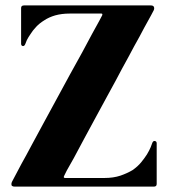

<svg xmlns="http://www.w3.org/2000/svg" viewBox="-20 -695 629 715"><path d="M546.9 -162.1Q549.8 -170.9 556.6 -169.9Q563.5 -168.9 563.5 -161.1Q563.5 -110.4 563.5 -9.8Q563.5 0 552.7 0Q379.9 0 35.2 0Q21.5 0 22.5 -9.8Q22.5 -12.7 24.4 -17.6Q25.4 -19.5 35.2 -38.1Q44.9 -55.7 60.5 -85.9Q77.1 -115.2 97.7 -154.3Q119.1 -193.4 142.6 -237.3Q166 -281.2 191.4 -327.1Q216.8 -373 240.2 -417Q264.6 -460.9 286.1 -500Q306.6 -539.1 323.2 -569.3Q339.8 -598.6 349.6 -617.2Q359.4 -635.7 360.4 -637.7Q362.3 -641.6 360.4 -643.6Q359.4 -644.5 357.4 -644.5Q317.4 -644.5 239.3 -644.5Q210 -644.5 185.5 -637.7Q162.1 -630.9 144.5 -619.1Q127 -608.4 114.3 -594.7Q101.6 -581.1 93.8 -568.4Q85 -555.7 80.1 -545.9Q76.2 -535.2 74.2 -531.2Q71.3 -523.4 65.4 -523.4Q58.6 -524.4 58.6 -532.2Q58.6 -577.1 58.6 -665Q58.6 -674.8 69.3 -674.8Q226.6 -674.8 541 -674.8Q550.8 -674.8 552.7 -669.9Q555.7 -665 552.7 -657.2Q551.8 -656.2 543 -638.7Q533.2 -620.1 516.6 -590.8Q501 -560.5 479.5 -522.5Q459 -483.4 434.6 -439.5Q411.1 -394.5 385.7 -348.6Q360.4 -302.7 336.9 -258.8Q313.5 -214.8 292 -175.8Q270.5 -136.7 254.9 -106.4Q238.3 -77.1 228.5 -59.6Q218.8 -41 218.8 -40Q214.8 -32.2 222.7 -32.2Q271.5 -32.2 369.1 -32.2Q402.3 -32.2 428.7 -41Q454.1 -49.8 473.6 -61.5Q493.2 -75.2 505.9 -90.8Q518.6 -106.4 527.3 -120.1Q536.1 -134.8 541 -146.5Q544.9 -158.2 546.9 -162.1Z"/></svg>

Font: Mermaid
Style: Bold
Weight: 400
Designer: Scott Simpson
Version: Version 1.001